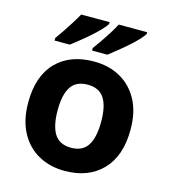

<svg xmlns="http://www.w3.org/2000/svg" viewBox="-114 -857 848 959"><g transform="rotate(15 309.5 -378.0)"><path d="M574 -274Q574 -138 502.5 -64Q431 10 308 10Q232 10 172.5 -23Q113 -56 79 -119.5Q45 -183 45 -274Q45 -410 116 -483Q187 -556 311 -556Q388 -556 447 -523Q506 -490 540 -427.5Q574 -365 574 -274ZM197 -274Q197 -193 223.5 -151.5Q250 -110 310 -110Q369 -110 395.5 -151.5Q422 -193 422 -274Q422 -355 395.5 -395.5Q369 -436 310 -436Q250 -436 223.5 -395.5Q197 -355 197 -274ZM528 -756Q520 -743 501 -723Q482 -703 457 -681Q432 -659 407.5 -639.5Q383 -620 365 -606H286V-619Q300 -638 318 -664Q336 -690 353 -717Q370 -744 381 -766H528ZM334 -756Q326 -743 307 -723Q288 -703 263 -681Q238 -659 213.5 -639.5Q189 -620 171 -606H92V-619Q106 -638 123.5 -664Q141 -690 158 -717Q175 -744 187 -766H334Z"/></g></svg>

Font: Noto Sans NKo Unjoined
Style: Bold
Weight: 700
Designer: Monotype Design Team
Foundry: Monotype Imaging Inc.
Version: Version 2.004